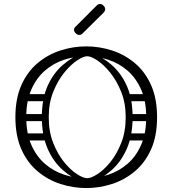

<svg xmlns="http://www.w3.org/2000/svg" viewBox="-20 -945 874 973"><path d="M721 -351Q721 -432 695.5 -490.5Q670 -549 627 -586.5Q584 -624 529.5 -642Q475 -660 417 -660Q359 -660 304.5 -642Q250 -624 207 -586.5Q164 -549 138.5 -490.5Q113 -432 113 -351Q113 -270 138.5 -211.5Q164 -153 207 -115.5Q250 -78 304.5 -60Q359 -42 417 -42Q475 -42 529.5 -60Q584 -78 627 -115.5Q670 -153 695.5 -211.5Q721 -270 721 -351ZM58 -351Q58 -446 88.5 -514Q119 -582 171 -625.5Q223 -669 287 -689.5Q351 -710 417 -710Q483 -710 547 -689.5Q611 -669 663 -625.5Q715 -582 745.5 -514Q776 -446 776 -351Q776 -256 745.5 -188Q715 -120 663 -76.5Q611 -33 547 -12.5Q483 8 417 8Q351 8 287 -12.5Q223 -33 171 -76.5Q119 -120 88.5 -188Q58 -256 58 -351ZM222 -252Q222 -243 217 -238Q212 -233 205 -233H110Q94 -233 94 -252Q94 -269 111 -269H205Q222 -269 222 -252ZM220 -451Q220 -442 215 -437Q210 -432 203 -432H108Q92 -432 92 -451Q92 -468 109 -468H203Q220 -468 220 -451ZM214 -350Q214 -341 209 -336Q204 -331 197 -331H102Q86 -331 86 -350Q86 -367 103 -367H197Q214 -367 214 -350ZM613 -252Q613 -269 630 -269H724Q741 -269 741 -252Q741 -233 725 -233H630Q623 -233 618 -238Q613 -243 613 -252ZM615 -451Q615 -468 632 -468H726Q743 -468 743 -451Q743 -432 727 -432H632Q625 -432 620 -437Q615 -442 615 -451ZM621 -350Q621 -367 638 -367H732Q749 -367 749 -350Q749 -331 733 -331H638Q631 -331 626 -336Q621 -341 621 -350ZM439 -18 422 -42Q442 -42 474.5 -63Q507 -84 539.5 -124Q572 -164 594.5 -221Q617 -278 617 -351Q617 -423 594 -480Q571 -537 538 -577.5Q505 -618 473 -639Q441 -660 422 -660L438 -680Q498 -658 546.5 -615.5Q595 -573 623.5 -508Q652 -443 652 -351Q652 -260 623.5 -193.5Q595 -127 547 -84Q499 -41 439 -18ZM405 -18Q346 -41 297.5 -84Q249 -127 220.5 -193.5Q192 -260 192 -351Q192 -443 220.5 -508Q249 -573 298 -615.5Q347 -658 406 -680L422 -660Q403 -660 371 -639Q339 -618 306 -577.5Q273 -537 250 -480Q227 -423 227 -351Q227 -278 249.5 -221Q272 -164 304.5 -124Q337 -84 369.5 -63Q402 -42 422 -42ZM397 -774Q391 -768 382 -768Q372 -768 364 -776Q355 -785 355 -794Q355 -802 362 -809L469 -916Q478 -925 487 -925Q496 -925 505 -916Q513 -908 513 -898Q513 -889 504 -880Z"/></svg>

Font: Agu Display Uzo
Style: Regular
Weight: 400
Version: Version 1.103